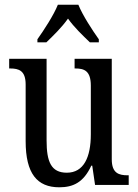

<svg xmlns="http://www.w3.org/2000/svg" viewBox="-20 -786 588 816"><path d="M139 -619V-606H177C208 -636 243 -670 269 -707C295 -670 331 -636 362 -606H400V-619C373 -657 331 -721 313 -766H226C208 -721 166 -657 139 -619ZM232 10C290 10 335 -10 368 -82H372L384 0H527V-41H523C486 -41 455 -49 455 -109V-536H297V-495H300C337 -495 366 -486 366 -422V-215C366 -118 336 -52 264 -52C197 -52 178 -99 178 -189V-536H19V-495H23C60 -495 89 -486 89 -427V-186C89 -48 138 10 232 10Z"/></svg>

Font: Noto Serif Sinhala Condensed
Style: Regular
Weight: 400
Width: 3
Designer: Jelle Bosma - Monotype Design Team
Foundry: Monotype Imaging Inc.
Version: Version 2.007